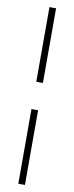

<svg xmlns="http://www.w3.org/2000/svg" viewBox="-98 -806 365 942"><g transform="rotate(10 84.0 -335.0)"><path d="M68 -775V-403H101V-775ZM68 105H101V-267H68Z"/></g></svg>

Font: LT Wave Alt Thin
Style: Regular
Weight: 100
Designer: Daniel Lyons
Version: Version 2.5 (Glyphs App)